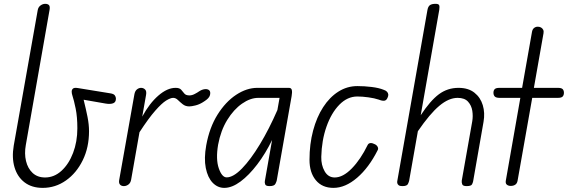

<svg xmlns="http://www.w3.org/2000/svg" viewBox="-20 -948 2892 978"><path d="M197.5 9Q142 9 105.2 -19Q68.5 -47 54 -95.8Q39.5 -144.5 50 -206.5L172 -895.5Q174.5 -911.5 186.2 -920Q198 -928.5 210 -928.5Q223 -928.5 229.2 -922.2Q235.5 -916 232.5 -898L111.5 -209.5Q103.5 -165.5 112.5 -127.8Q121.5 -90 146.2 -67Q171 -44 209.5 -44Q256 -44 293.2 -78Q330.5 -112 352.2 -169Q374 -226 374 -294.5Q374 -352.5 365.5 -394.5Q357 -436.5 348 -464Q345.5 -471.5 345.2 -481Q345 -490.5 351.5 -496.5Q358 -502.5 376.5 -499.5L542.5 -472.5Q559 -470 564.8 -462.2Q570.5 -454.5 570.5 -445.5Q570.5 -427 556 -421.8Q541.5 -416.5 518 -420.5L406 -440Q418 -391.5 425.8 -352.5Q433.5 -313.5 433.5 -280Q433.5 -197 401.5 -131.8Q369.5 -66.5 316 -28.8Q262.5 9 197.5 9Z M611 0Q598.5 0 591.5 -7.5Q584.5 -15 587 -30.5L664.5 -467Q667.5 -484.5 677.5 -492.5Q687.5 -500.5 698.5 -500.5Q710.5 -500.5 719 -492.2Q727.5 -484 724 -464.5L704.5 -354Q741.5 -422 786.8 -461.2Q832 -500.5 874.5 -500.5Q894.5 -500.5 902.8 -491Q911 -481.5 918.8 -471.8Q926.5 -462 945 -462Q958 -462 972.2 -469.5Q986.5 -477 994 -482.5Q1007.5 -491.5 1020.8 -493.5Q1034 -495.5 1042.5 -490.5Q1051 -485.5 1051 -473.5Q1051 -463.5 1046.2 -455.5Q1041.5 -447.5 1033 -440.8Q1024.5 -434 1013 -427Q994.5 -415.5 975 -410.8Q955.5 -406 944 -406Q924.5 -406 910.8 -417Q897 -428 886 -438.8Q875 -449.5 862 -449.5Q848.5 -449.5 826.2 -435.8Q804 -422 770.8 -384.2Q737.5 -346.5 690.5 -274.5L648 -33Q645 -16 634 -8Q623 0 611 0Z M1122.5 9Q1088.5 9 1063.2 -17.2Q1038 -43.5 1028.2 -92.2Q1018.5 -141 1030.5 -208Q1047 -298.5 1088 -364Q1129 -429.5 1182.8 -465Q1236.5 -500.5 1291 -500.5H1451.5Q1464 -500.5 1466.5 -489.2Q1469 -478 1465.5 -458.5L1389.5 -28Q1388.5 -23 1382.8 -11.5Q1377 0 1353 0Q1334 0 1330.8 -9Q1327.5 -18 1329 -25.5L1366 -235Q1332.5 -166 1290.5 -110.8Q1248.5 -55.5 1205 -23.2Q1161.5 9 1122.5 9ZM1091 -211Q1078.5 -136.5 1094.5 -90.5Q1110.5 -44.5 1134.5 -44.5Q1168.5 -44.5 1212.8 -90Q1257 -135.5 1304 -213.2Q1351 -291 1393 -387.5L1404 -449.5H1296Q1255 -449.5 1212.8 -420Q1170.5 -390.5 1137.5 -337Q1104.5 -283.5 1091 -211Z M1678.5 9Q1621 9 1588.8 -30Q1556.5 -69 1556.5 -134Q1556.5 -214 1574.8 -282.5Q1593 -351 1626 -402Q1659 -453 1703.5 -481.2Q1748 -509.5 1800.5 -509.5Q1836 -509.5 1873 -505Q1910 -500.5 1934.5 -490.5Q1945.5 -487 1951.2 -480.8Q1957 -474.5 1957.8 -466.8Q1958.5 -459 1954 -450Q1948.5 -436.5 1937.8 -435Q1927 -433.5 1909.5 -440.5Q1887.5 -448 1856.5 -452.2Q1825.5 -456.5 1800.5 -456.5Q1749.5 -456.5 1708.5 -414.5Q1667.5 -372.5 1643 -302.8Q1618.5 -233 1616.5 -149Q1615.5 -107.5 1633.5 -75.8Q1651.5 -44 1685 -44Q1727 -44 1772 -90Q1817 -136 1853 -210Q1857.5 -218.5 1867.2 -219.2Q1877 -220 1890 -213Q1900 -208 1904 -199.2Q1908 -190.5 1904 -183.5Q1859 -94 1799 -42.5Q1739 9 1678.5 9Z M2029.5 0Q2017 0 2011.2 -4.2Q2005.5 -8.5 2004 -14.2Q2002.5 -20 2003.5 -25L2157 -895.5Q2160 -914 2169.2 -921.2Q2178.5 -928.5 2198.5 -928.5Q2213.5 -928.5 2216.8 -921.8Q2220 -915 2217.5 -898L2123 -361Q2171.5 -435 2215.5 -467.8Q2259.5 -500.5 2315.5 -500.5Q2365.5 -500.5 2396.5 -476Q2427.5 -451.5 2439.2 -412.2Q2451 -373 2443 -327.5L2390 -24.5Q2389 -18.5 2384.5 -9.2Q2380 0 2356.5 0Q2338 0 2334.5 -9.2Q2331 -18.5 2332 -27.5L2385.5 -330Q2390 -356 2385.8 -383.5Q2381.5 -411 2364 -430.2Q2346.5 -449.5 2311 -449.5Q2266 -449.5 2217.8 -409Q2169.5 -368.5 2108.5 -279.5L2064 -27Q2063 -22 2058 -11Q2053 0 2029.5 0Z M2582 -1Q2569 -1 2561.5 -7.5Q2554 -14 2556.5 -28L2630.5 -449.5H2525Q2507 -449.5 2500.2 -456.5Q2493.5 -463.5 2493.5 -475.5Q2493.5 -487 2499.8 -493.8Q2506 -500.5 2524.5 -500.5H2639.5L2690 -786.5Q2692.5 -799.5 2700.8 -805.8Q2709 -812 2719 -812Q2728.5 -812 2735.8 -808Q2743 -804 2746.8 -796.5Q2750.5 -789 2748.5 -778.5L2699.5 -500.5H2821.5Q2840 -500.5 2846.2 -493.8Q2852.5 -487 2852.5 -475.5Q2852.5 -463.5 2846.2 -456.5Q2840 -449.5 2821.5 -449.5H2691L2616.5 -28Q2614 -13.5 2604.5 -7.2Q2595 -1 2582 -1Z"/></svg>

Font: Edu VIC WA NT Hand
Style: Regular
Weight: 400
Designer: Tina and Corey Anderson, Eben Sorkin, Mirko Velimirovic
Foundry: Google for Education
Version: Version 1.000